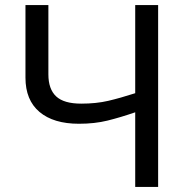

<svg xmlns="http://www.w3.org/2000/svg" viewBox="-20 -734 738 754"><path d="M601 0H511V-293Q453 -273 402.5 -260.5Q352 -248 290 -248Q190 -248 135 -294.5Q80 -341 80 -429V-714H170V-442Q170 -384 200.5 -355.5Q231 -327 299 -327Q358 -327 405 -338Q452 -349 511 -368V-714H601Z"/></svg>

Font: Noto Sans IKEA
Style: Regular
Weight: 400
Designer: Monotype Design Team
Foundry: Monotype Imaging Inc.
Version: Version 2.001